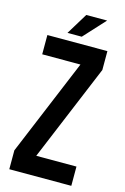

<svg xmlns="http://www.w3.org/2000/svg" viewBox="-128 -906 626 964"><g transform="rotate(15 185.0 -424.0)"><path d="M33.2 -700.2H345.2V-602.1L136.2 -100.1H345.2V0H22.9V-98.1L231.9 -600.1H33.2ZM195.8 -848.1H304.2L202.1 -736.8H127.9Z"/></g></svg>

Font: VL Bebas Neue Bold
Style: Regular
Weight: 700
Designer: Ryoichi Tsunekawa
Foundry: Ryoichi Tsunekawa
Version: Version 1.300